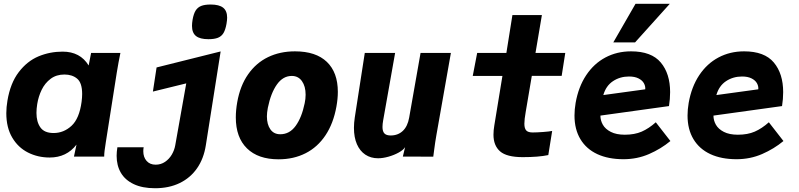

<svg xmlns="http://www.w3.org/2000/svg" viewBox="-20 -831 4240 1019"><path d="M13.5 -230.5Q13.5 -262 19.5 -297Q35 -390 79.5 -448.2Q124 -506.5 184.2 -531.8Q244.5 -557 312.5 -557Q405.5 -557 450.5 -483.5L463.5 -550H619Q614.5 -528.5 609.2 -500.2Q604 -472 600 -447L541.5 -75.5L540 -65Q537 -47 535 -30.8Q533 -14.5 533 0H372.5Q374.5 -11 386 -63.5Q333.5 5 243.5 5Q181 5 128.5 -21.5Q76 -48 44.8 -101Q13.5 -154 13.5 -230.5ZM413 -290.5Q416 -314 416 -332Q416 -391 389.8 -413.2Q363.5 -435.5 322 -435.5Q279 -435.5 248.8 -412.8Q218.5 -390 201.2 -354.5Q184 -319 177.5 -278.5Q173.5 -253.5 173.5 -231.5Q173.5 -184 194.5 -154.5Q215.5 -125 264.5 -125Q318 -125 359.5 -163.2Q401 -201.5 413 -290.5Z M740.5 -28.5Q740.5 3 758 23Q775.5 43 806 43Q834 43 856 28Q878 13 891.8 -10.5Q905.5 -34 910 -59.5L968.5 -388.5L791.5 -345L811 -473L1151 -558L1072.5 -60.5Q1061.5 10.5 1026 61.8Q990.5 113 933.8 140.5Q877 168 803 168Q735.5 168 689.8 146.2Q644 124.5 621.5 86Q599 47.5 599 -4Q599 -24.5 603 -49.5H742.5Q740.5 -40 740.5 -28.5ZM999 -693.5Q999 -708 1002 -726Q1007.5 -757.5 1018.2 -774.8Q1029 -792 1047.8 -799.5Q1066.5 -807 1098 -807Q1143 -807 1164.2 -790.2Q1185.5 -773.5 1185.5 -737Q1185.5 -725 1182 -704Q1176.5 -673 1166 -655.5Q1155.5 -638 1136.5 -630.5Q1117.5 -623 1086 -623Q1041 -623 1020 -640Q999 -657 999 -693.5Z M1231.5 -208Q1231.5 -246 1239 -288.5Q1254.5 -376 1296.8 -436.5Q1339 -497 1402.5 -527.8Q1466 -558.5 1545.5 -558.5Q1656.5 -558.5 1714.8 -502.5Q1773 -446.5 1773 -343.5Q1773 -307 1765.5 -265.5Q1749.5 -176 1707.5 -113Q1665.5 -50 1602 -17.8Q1538.5 14.5 1458.5 14.5Q1350 14.5 1290.8 -43.5Q1231.5 -101.5 1231.5 -208ZM1597 -283Q1602 -306 1602 -328.5Q1602 -373 1582.5 -400.5Q1563 -428 1528.5 -428Q1482 -428 1449.8 -382.8Q1417.5 -337.5 1401.5 -259Q1396.5 -232.5 1396.5 -213.5Q1396.5 -171 1414.8 -144.8Q1433 -118.5 1467.5 -118.5Q1517 -118.5 1549.2 -163Q1581.5 -207.5 1597 -283Z M1858.5 -152.5Q1858.5 -179 1863 -208L1916 -550H2077L2013.5 -192Q2010 -173 2010 -157Q2010 -133.5 2020.2 -122.8Q2030.5 -112 2053.5 -112Q2092 -112 2117.8 -136.2Q2143.5 -160.5 2151.5 -206.5L2212 -550H2373L2296 -113.5Q2289.5 -77 2284.5 -37.5L2279.5 0.5L2118 0L2130 -50Q2120.5 -35 2096.2 -21.5Q2072 -8 2042 0.5Q2012 9 1986.5 9Q1948 9 1919 -10.2Q1890 -29.5 1874.2 -65.8Q1858.5 -102 1858.5 -152.5Z M2599 -116Q2599 -139.5 2603.5 -165.5L2646.5 -428H2489L2512.5 -550H2667.5L2699.5 -751H2856L2822 -550H2980L2961 -428.5H2802.5L2770 -236.5Q2763 -197 2763 -174.5Q2763 -149.5 2772.8 -138.8Q2782.5 -128 2807 -128Q2829.5 -128 2862.5 -130.5Q2895.5 -133 2910.5 -136L2890 -8Q2838 3 2754.5 3Q2669 3 2634 -27.8Q2599 -58.5 2599 -116Z M3029 -218Q3029 -250 3035 -285Q3050 -370 3091 -431.8Q3132 -493.5 3193.2 -526Q3254.5 -558.5 3329 -558.5Q3437.5 -558.5 3487 -499.2Q3536.5 -440 3536.5 -342Q3536.5 -305.5 3530.5 -268L3166.5 -217.5Q3166.5 -192 3179.5 -169Q3192.5 -146 3221.8 -131Q3251 -116 3296 -116Q3348 -116 3385.8 -132.5Q3423.5 -149 3460.5 -182L3538 -82.5Q3488 -41 3424.8 -13.5Q3361.5 14 3289 14Q3208.5 14 3150.2 -13Q3092 -40 3060.5 -92.2Q3029 -144.5 3029 -218ZM3318.5 -425Q3270.5 -425 3233.2 -400.2Q3196 -375.5 3182 -326.5L3404.5 -357Q3406 -374 3397.2 -389.5Q3388.5 -405 3368.5 -415Q3348.5 -425 3318.5 -425ZM3235 -606 3353 -811H3535L3350.5 -606Z M3629 -218Q3629 -250 3635 -285Q3650 -370 3691 -431.8Q3732 -493.5 3793.2 -526Q3854.5 -558.5 3929 -558.5Q4037.5 -558.5 4087 -499.2Q4136.5 -440 4136.5 -342Q4136.5 -305.5 4130.5 -268L3766.5 -217.5Q3766.5 -192 3779.5 -169Q3792.5 -146 3821.8 -131Q3851 -116 3896 -116Q3948 -116 3985.8 -132.5Q4023.5 -149 4060.5 -182L4138 -82.5Q4088 -41 4024.8 -13.5Q3961.5 14 3889 14Q3808.5 14 3750.2 -13Q3692 -40 3660.5 -92.2Q3629 -144.5 3629 -218ZM3918.5 -425Q3870.5 -425 3833.2 -400.2Q3796 -375.5 3782 -326.5L4004.5 -357Q4006 -374 3997.2 -389.5Q3988.5 -405 3968.5 -415Q3948.5 -425 3918.5 -425Z"/></svg>

Font: JuliaMono Black
Style: Italic
Weight: 900
Italic angle: -9°
Monospace: yes
Designer: cormullion
Foundry: corm
Version: Version 0.057; ttfautohint (v1.8.4)